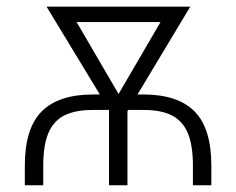

<svg xmlns="http://www.w3.org/2000/svg" viewBox="-20 -550 700 570"><path d="M53.7 0V-58.6Q53.7 -168.9 103.8 -219.2Q153.8 -269.5 255.9 -269.5H276.4L118.2 -530.3H544.9L388.2 -269.5H406.2Q507.8 -269.5 557.6 -219.2Q607.4 -168.9 607.4 -58.6V0H552.7V-58.6Q552.7 -119.1 537.4 -155.3Q522 -191.4 490 -207.5Q458 -223.6 406.2 -223.6H360.8L358.4 -219.7V0H303.7V-223.6H255.9Q203.6 -223.6 171.4 -207.5Q139.2 -191.4 123.8 -155.3Q108.4 -119.1 108.4 -58.6V0ZM332 -271 456.5 -484.4H207.5Z"/></svg>

Font: Pretendard GOV ExtraLight
Style: Regular
Weight: 200
Designer: Base glyphs from Inter by Rasmus Andersson; Hangeul glyphs from Noto Sans CJK(Source Han Sans) by Jang Soo-young and Kan
Foundry: Kil Hyung-jin
Version: Version 1.309